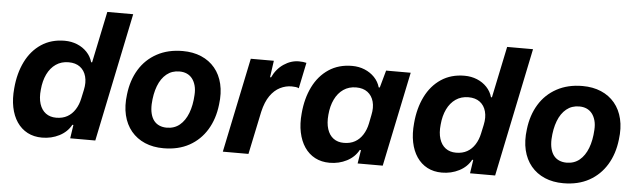

<svg xmlns="http://www.w3.org/2000/svg" viewBox="-47 -902 3593 1084"><g transform="rotate(5 1749.5 -359.5)"><path d="M216.1 10Q169.9 10 133.7 -8.9Q97.6 -27.9 73.8 -63Q50 -98.1 40.2 -146.6Q30.4 -195.1 36.1 -254.6Q43.3 -339.4 75.8 -405.3Q108.3 -471.1 164.5 -508.6Q220.7 -546 297 -546Q335.1 -546 367.9 -532.6Q400.7 -519.1 423.6 -494.9Q446.6 -470.6 455.9 -438.1H461.3L522 -729H668.7L517.7 0H375.4L386.9 -76.6L381 -77.3Q358.6 -35.7 314 -12.9Q269.4 10 216.1 10ZM286.1 -109Q322.6 -109 349 -123.9Q375.4 -138.7 393 -166.4Q410.6 -194 418 -229.9L428.6 -279Q437.9 -321.9 428.7 -355.4Q419.6 -389 394.4 -408Q369.1 -427 329.6 -427Q288.4 -427 257.6 -405.9Q226.9 -384.7 208.7 -347Q190.6 -309.3 186.3 -259.3Q181.3 -212.4 192.1 -178.6Q203 -144.7 227 -126.9Q251 -109 286.1 -109Z M904.4 10Q845.6 10 798.9 -9.9Q752.3 -29.9 721.1 -67.4Q690 -105 677.4 -157.5Q664.9 -210 673.4 -275.1Q682.7 -356 719.9 -416.9Q757 -477.9 819.9 -512.1Q882.7 -546.3 965.9 -546.3Q1024.7 -546.3 1071.2 -526.5Q1117.7 -506.7 1148.7 -469.5Q1179.7 -432.3 1192.1 -380.1Q1204.6 -328 1196 -262.6Q1186.7 -181 1149.4 -119.7Q1112.1 -58.4 1050.3 -24.2Q988.4 10 904.4 10ZM912.7 -107.3Q955.7 -107.3 985.9 -132.1Q1016.1 -157 1033.3 -201.5Q1050.4 -246 1053.4 -304.9Q1055.4 -335.1 1048.9 -358.4Q1042.4 -381.7 1029.9 -397.6Q1017.4 -413.4 999.1 -421.6Q980.9 -429.7 957.3 -429.7Q915 -429.7 884.6 -405Q854.1 -380.3 837 -335.8Q819.9 -291.3 816.9 -231.9Q815.9 -201.3 821.9 -178Q827.9 -154.7 840.2 -139Q852.6 -123.3 871.2 -115.3Q889.9 -107.3 912.7 -107.3Z M1240.4 0 1352 -536.3H1482.7L1469.4 -441.9H1475.3Q1497.6 -490.4 1538.5 -517.9Q1579.4 -545.4 1624.3 -545.4Q1636.7 -545.4 1647.6 -544.1Q1658.4 -542.9 1666.9 -540.6L1636.4 -393.9Q1630.1 -397.9 1619.1 -399.4Q1608 -400.9 1595.7 -400.9Q1561.6 -400.9 1530 -385Q1498.4 -369.1 1474.2 -334.8Q1450 -300.4 1436.7 -243.1L1385.7 0Z M1845.9 10Q1799.6 10 1763.4 -8.9Q1727.3 -27.9 1703.5 -63Q1679.7 -98.1 1669.6 -146.6Q1659.4 -195.1 1665.1 -254.6Q1672.3 -339.4 1704.8 -405.3Q1737.3 -471.1 1793.5 -508.6Q1849.7 -546 1926 -546Q1964.1 -546 1996.9 -532.6Q2029.7 -519.1 2053 -494.9Q2076.3 -470.6 2085.6 -438.1H2091.6L2118.9 -536.3H2258.3L2146.7 0H2004.4L2016.6 -76.6L2010 -77.3Q1987.6 -35.7 1943.4 -12.9Q1899.1 10 1845.9 10ZM1916.4 -109Q1952.9 -109 1979.3 -123.9Q2005.7 -138.7 2023.3 -166.4Q2040.9 -194 2048.3 -229.9L2058.1 -279Q2067.4 -321.9 2058.3 -355.4Q2049.1 -389 2023.9 -408Q1998.7 -427 1959.1 -427Q1918 -427 1887.2 -405.9Q1856.4 -384.7 1838.3 -347Q1820.1 -309.3 1815.9 -259.3Q1811.6 -212.4 1822.4 -178.6Q1833.3 -144.7 1857.3 -126.9Q1881.3 -109 1916.4 -109Z M2482.1 10Q2435.9 10 2399.7 -8.9Q2363.6 -27.9 2339.8 -63Q2316 -98.1 2306.2 -146.6Q2296.4 -195.1 2302.1 -254.6Q2309.3 -339.4 2341.8 -405.3Q2374.3 -471.1 2430.5 -508.6Q2486.7 -546 2563 -546Q2601.1 -546 2633.9 -532.6Q2666.7 -519.1 2689.6 -494.9Q2712.6 -470.6 2721.9 -438.1H2727.3L2788 -729H2934.7L2783.7 0H2641.4L2652.9 -76.6L2647 -77.3Q2624.6 -35.7 2580 -12.9Q2535.4 10 2482.1 10ZM2552.1 -109Q2588.6 -109 2615 -123.9Q2641.4 -138.7 2659 -166.4Q2676.6 -194 2684 -229.9L2694.6 -279Q2703.9 -321.9 2694.7 -355.4Q2685.6 -389 2660.4 -408Q2635.1 -427 2595.6 -427Q2554.4 -427 2523.6 -405.9Q2492.9 -384.7 2474.7 -347Q2456.6 -309.3 2452.3 -259.3Q2447.3 -212.4 2458.1 -178.6Q2469 -144.7 2493 -126.9Q2517 -109 2552.1 -109Z M3170.4 10Q3111.6 10 3064.9 -9.9Q3018.3 -29.9 2987.1 -67.4Q2956 -105 2943.4 -157.5Q2930.9 -210 2939.4 -275.1Q2948.7 -356 2985.9 -416.9Q3023 -477.9 3085.9 -512.1Q3148.7 -546.3 3231.9 -546.3Q3290.7 -546.3 3337.2 -526.5Q3383.7 -506.7 3414.7 -469.5Q3445.7 -432.3 3458.1 -380.1Q3470.6 -328 3462 -262.6Q3452.7 -181 3415.4 -119.7Q3378.1 -58.4 3316.3 -24.2Q3254.4 10 3170.4 10ZM3178.7 -107.3Q3221.7 -107.3 3251.9 -132.1Q3282.1 -157 3299.3 -201.5Q3316.4 -246 3319.4 -304.9Q3321.4 -335.1 3314.9 -358.4Q3308.4 -381.7 3295.9 -397.6Q3283.4 -413.4 3265.1 -421.6Q3246.9 -429.7 3223.3 -429.7Q3181 -429.7 3150.6 -405Q3120.1 -380.3 3103 -335.8Q3085.9 -291.3 3082.9 -231.9Q3081.9 -201.3 3087.9 -178Q3093.9 -154.7 3106.2 -139Q3118.6 -123.3 3137.2 -115.3Q3155.9 -107.3 3178.7 -107.3Z"/></g></svg>

Font: Mona Sans ExtraLight
Style: Italic
Weight: 200
Italic angle: -11.6951°
Designer: Deni Anggara
Foundry: GitHub
Version: Version 2.000